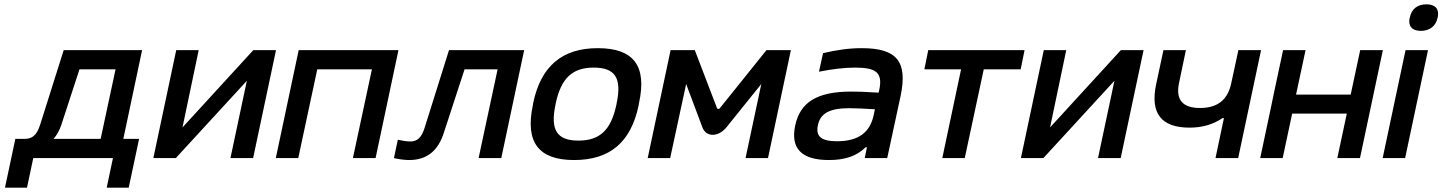

<svg xmlns="http://www.w3.org/2000/svg" viewBox="-20 -732 6679 889"><path d="M94 -89H51L3 137H105L134 0H503L474 137H576L624 -89H551L638 -500H275L166 -155C150 -105 129 -89 94 -89ZM228 -89C244 -107 255 -128 264 -154L348 -411H515L446 -89Z M690 0H794L1123 -358L1047 0H1152L1258 -500H1153L825 -142L900 -500H796Z M1257 0H1361L1449 -411H1702L1614 0H1719L1825 -500H1363Z M2035 -117 2131 -411H2284L2196 0H2301L2407 -500H2059L1946 -140C1931 -92 1910 -77 1880 -77C1865 -77 1844 -80 1822 -85L1804 0C1824 5 1854 9 1874 9C1959 9 2009 -36 2035 -117Z M2449 -256 2447 -244C2411 -73 2474 9 2638 9C2804 9 2901 -73 2937 -244L2939 -256C2976 -427 2914 -509 2748 -509C2584 -509 2485 -427 2449 -256ZM2552 -247 2553 -253C2578 -370 2630 -419 2729 -419C2829 -419 2860 -370 2835 -253L2834 -247C2809 -130 2758 -81 2658 -81C2559 -81 2527 -130 2552 -247Z M3085 -500 2979 0H3083L3157 -343L3232 -143C3249 -96 3306 -96 3344 -143L3505 -343L3432 0H3536L3642 -500H3529L3313 -231C3310 -227 3302 -226 3300 -231L3197 -500Z M3970 -509C3911 -509 3856 -501 3791 -486L3772 -400C3832 -412 3890 -419 3939 -419C4038 -419 4068 -395 4051 -315L4048 -303C3989 -307 3947 -308 3922 -308C3763 -308 3685 -259 3662 -151C3639 -43 3693 9 3818 9C3892 9 3946 -9 3988 -50H3994L3984 0H4088L4150 -288C4183 -446 4134 -509 3970 -509ZM3767 -152C3778 -207 3821 -231 3912 -231C3939 -231 3986 -229 4031 -226L4026 -202C4009 -119 3956 -78 3855 -78C3782 -78 3756 -101 3767 -152Z M4343 0H4447L4535 -411H4706L4724 -500H4278L4260 -411H4430Z M4707 0H4811L5140 -358L5064 0H5169L5275 -500H5170L4842 -142L4917 -500H4813Z M5713 0 5819 -500H5714L5681 -347C5665 -270 5618 -232 5536 -232C5456 -232 5423 -270 5439 -347L5471 -500H5367L5333 -341C5305 -207 5357 -141 5488 -141C5544 -141 5597 -155 5640 -185H5647L5608 0Z M5815 0H5919L5963 -206H6216L6172 0H6277L6383 -500H6278L6234 -294H5981L6025 -500H5921L5877 -294L5868 -250Z M6488 -500 6382 0H6486L6592 -500ZM6507 -649C6499 -613 6517 -589 6559 -589C6601 -589 6629 -613 6636 -649L6637 -651C6645 -689 6627 -712 6585 -712C6542 -712 6515 -689 6508 -651Z"/></svg>

Font: LT Wave Text Medium Italic
Style: Regular
Weight: 500
Designer: Daniel Lyons
Version: Version 2.5 (Glyphs App)